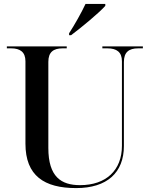

<svg xmlns="http://www.w3.org/2000/svg" viewBox="-20 -951 765 981"><path d="M333 -781V-771H343C398 -812 487 -886 518 -921V-931H417C396 -886 361 -824 333 -781ZM369 10C527 10 613 -69 613 -205V-634C613 -684 638 -704 686 -704H710V-714H503V-704H529C576 -704 603 -685 603 -638V-206C603 -81 522 -5 389 -5C293 -5 227 -47 227 -195V-635C227 -685 253 -704 300 -704H321V-714H15V-704H37C83 -704 110 -685 110 -638V-217C110 -53 206 10 369 10Z"/></svg>

Font: Noto Serif Display Medium
Style: Regular
Weight: 500
Designer: Monotype Design Team
Foundry: Monotype Imaging Inc.
Version: Version 2.009